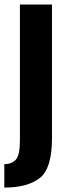

<svg xmlns="http://www.w3.org/2000/svg" viewBox="-56 -618 287 868"><path d="M-36.5 230V124Q-2.5 124 15.8 103.5Q34 83 34 17.5V-597.5H179V8Q179 143.5 123.8 186.8Q68.5 230 -36.5 230Z"/></svg>

Font: Anybody Condensed Regular
Style: Bold
Weight: 700
Width: 3
Designer: Tyler Finck
Foundry: Etcetera Type Company
Version: Version 1.010; ttfautohint (v1.8.3) -l 8 -r 50 -G 200 -x 14 